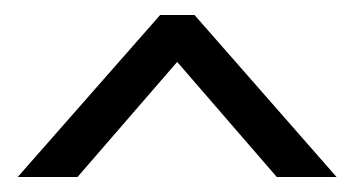

<svg xmlns="http://www.w3.org/2000/svg" viewBox="-20 -784 468 254"><path d="M3.4 -549.8 191.9 -764.2H237.3L425.3 -549.8H346.2L214.4 -702.1L82.5 -549.8Z"/></svg>

Font: Spartan MB Med
Style: Regular
Weight: 500
Designer: Matt Bailey, Mirko Velimirovic
Foundry: Matt Bailey
Version: Version 1.005